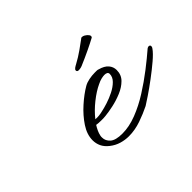

<svg xmlns="http://www.w3.org/2000/svg" viewBox="-90 -613 799 799"><g transform="rotate(-45 309.5 -213.5)"><path d="M288 2Q266 2 244 -4.5Q222 -11 203 -26Q185 -40 177 -57Q169 -74 169 -93Q169 -127 191.5 -161Q214 -195 247 -224.5Q280 -254 311 -272Q323 -279 340.5 -282.5Q358 -286 374 -286Q380 -286 386 -286Q392 -286 396 -284Q422 -277 434.5 -262.5Q447 -248 447 -229Q447 -201 428.5 -182.5Q410 -164 382.5 -152.5Q355 -141 327 -135Q299 -129 279 -127Q272 -126 265.5 -126Q259 -126 252 -126Q245 -126 237.5 -126.5Q230 -127 225 -128Q218 -117 213 -106Q208 -95 206 -85Q205 -82 205 -79Q205 -76 205 -73Q205 -54 221 -39.5Q237 -25 277 -25Q317 -25 361 -42Q405 -59 448.5 -86.5Q492 -114 531.5 -144.5Q571 -175 602 -202Q607 -205 610 -205Q619 -205 619 -197Q619 -192 615 -187Q604 -171 577.5 -148.5Q551 -126 519.5 -102.5Q488 -79 462 -61.5Q436 -44 426 -38Q396 -23 360 -10.5Q324 2 288 2ZM239 -147Q258 -145 282 -151Q297 -154 319 -161Q341 -168 363 -179Q385 -190 400 -205Q415 -220 415 -238Q415 -251 396 -251Q389 -251 378 -248.5Q367 -246 353 -239Q325 -226 293.5 -201Q262 -176 239 -147ZM335 -340Q325 -340 325 -348Q325 -353 331 -357.5Q337 -362 345 -366Q371 -380 395 -397Q419 -414 435 -426L437 -428Q445 -430 454.5 -424.5Q464 -419 469 -411.5Q474 -404 469 -398Q451 -388 418.5 -372.5Q386 -357 362 -347Q348 -340 335 -340Z"/></g></svg>

Font: WindSong Medium
Style: Regular
Weight: 500
Designer: Robert E. Leuschke
Foundry: Robert E. Leuschke
Version: Version 1.010; ttfautohint (v1.8.3)